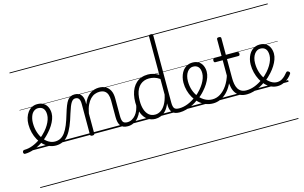

<svg xmlns="http://www.w3.org/2000/svg" viewBox="-243 -1405 3636 2295"><g transform="rotate(-15 1575.0 -257.5)"><path d="M-71 17Q-80 17 -85 9.5Q-90 2 -89.5 -7Q-89 -16 -83 -23.5Q-77 -31 -64 -31Q-15 -31 36.5 -50.5Q88 -70 136 -104.5Q184 -139 221 -182Q247 -212 266 -243.5Q285 -275 295.5 -306.5Q306 -338 306 -367Q306 -419 283 -444.5Q260 -470 218 -470Q207 -470 202 -477.5Q197 -485 197.5 -494.5Q198 -504 204.5 -511.5Q211 -519 222 -519Q271 -519 301.5 -498.5Q332 -478 347 -444Q362 -410 362 -370Q362 -336 349 -299.5Q336 -263 313 -226.5Q290 -190 260 -157Q215 -105 159.5 -66Q104 -27 45 -5Q-14 17 -71 17ZM0 449H444V459H0ZM0 -20H444V0H0ZM0 -505H444V-500H0ZM0 -969H444V-959H0Z M314 17Q270 17 231.5 0Q193 -17 161.5 -47Q130 -77 107 -118.5Q84 -160 71.5 -209Q59 -258 59 -311Q59 -355 71 -393.5Q83 -432 104.5 -460Q126 -488 156 -503.5Q186 -519 222 -519Q233 -519 238 -511.5Q243 -504 242 -494.5Q241 -485 235 -477.5Q229 -470 218 -470Q202 -470 186 -463Q170 -456 157 -443Q144 -430 135 -410.5Q126 -391 120.5 -366.5Q115 -342 115 -313Q115 -251 131.5 -199.5Q148 -148 176 -110.5Q204 -73 240 -52.5Q276 -32 315 -32Q353 -32 383.5 -48Q414 -64 439.5 -98.5Q465 -133 487 -186.5Q509 -240 531 -315Q548 -372 563.5 -411Q579 -450 596 -473Q613 -496 634 -506Q655 -516 682 -516Q693 -516 698 -509Q703 -502 702.5 -492.5Q702 -483 695.5 -475.5Q689 -468 679 -468Q666 -468 654 -461Q642 -454 630 -436.5Q618 -419 605.5 -387.5Q593 -356 578 -308Q554 -226 528 -164.5Q502 -103 471.5 -63Q441 -23 402 -3Q363 17 314 17ZM444 449H569V459H444ZM444 -20H569V0H444ZM444 -505H569V-500H444ZM444 -969H569V-959H444Z M1205 17Q1172 17 1150 8Q1128 -1 1114.5 -19.5Q1101 -38 1094.5 -64.5Q1088 -91 1088 -126V-332Q1088 -376 1077 -406.5Q1066 -437 1042 -453Q1018 -469 978 -469Q950 -469 921 -458Q892 -447 867 -421.5Q842 -396 822 -354.5Q802 -313 791 -252V-4Q791 6 784.5 10.5Q778 15 764 15Q751 15 744.5 10.5Q738 6 738 -4V-383Q738 -427 724 -447.5Q710 -468 680 -468Q669 -468 663.5 -475.5Q658 -483 658.5 -492.5Q659 -502 665 -509Q671 -516 682 -516Q708 -516 727.5 -508.5Q747 -501 760 -486.5Q773 -472 780 -452Q787 -432 789 -406V-365Q805 -409 828 -439Q851 -469 877 -486.5Q903 -504 930.5 -511.5Q958 -519 985 -519Q1030 -519 1065 -501Q1100 -483 1121 -444Q1142 -405 1142 -341V-128Q1142 -77 1155.5 -54Q1169 -31 1211 -31Q1220 -31 1225 -23.5Q1230 -16 1229.5 -7Q1229 2 1223 9.5Q1217 17 1205 17ZM569 449H1278V459H569ZM569 -20H1278V0H569ZM569 -505H1278V-500H569ZM569 -969H1278V-959H569Z M1203 17Q1192 17 1186.5 9.5Q1181 2 1181.5 -7Q1182 -16 1189 -23.5Q1196 -31 1209 -31Q1240 -31 1266.5 -45.5Q1293 -60 1313.5 -84.5Q1334 -109 1347 -142.5Q1360 -176 1366 -215Q1367 -226 1376 -229Q1385 -232 1393 -228Q1401 -224 1400 -213Q1395 -165 1379 -123.5Q1363 -82 1337.5 -50.5Q1312 -19 1278 -1Q1244 17 1203 17ZM1278 449V459ZM1278 -20V0ZM1278 -505V-500ZM1278 -969V-959Z M1545 17Q1491 17 1449.5 -12Q1408 -41 1384.5 -97Q1361 -153 1361 -234Q1361 -285 1370.5 -328.5Q1380 -372 1399 -407Q1418 -442 1445.5 -467Q1473 -492 1510 -505.5Q1547 -519 1592 -519Q1626 -519 1658.5 -509Q1691 -499 1724 -480V-955Q1724 -965 1730.5 -969.5Q1737 -974 1751 -974Q1764 -974 1770 -969.5Q1776 -965 1776 -955V-122Q1776 -72 1791 -51.5Q1806 -31 1851 -31Q1860 -31 1864 -23.5Q1868 -16 1867.5 -7Q1867 2 1861.5 9.5Q1856 17 1845 17Q1816 17 1794 10.5Q1772 4 1757.5 -9.5Q1743 -23 1735 -44Q1727 -65 1726 -93L1725 -126Q1703 -70 1673 -39Q1643 -8 1610.5 4.5Q1578 17 1545 17ZM1555 -33Q1589 -33 1621.5 -52.5Q1654 -72 1681 -116.5Q1708 -161 1724 -235V-428Q1688 -453 1655.5 -461.5Q1623 -470 1592 -470Q1560 -470 1532.5 -460Q1505 -450 1483.5 -431Q1462 -412 1447 -384Q1432 -356 1424.5 -319.5Q1417 -283 1417 -237Q1417 -178 1432 -132Q1447 -86 1477.5 -59.5Q1508 -33 1555 -33ZM1278 449H1919V459H1278ZM1278 -20H1919V0H1278ZM1278 -505H1919V-500H1278ZM1278 -969H1919V-959H1278Z M1846 17Q1834 17 1828.5 9.5Q1823 2 1824.5 -7Q1826 -16 1833 -23.5Q1840 -31 1852 -31Q1905 -31 1960 -53Q2015 -75 2062 -112Q2070 -118 2077 -115Q2084 -112 2088 -105Q2092 -98 2092.5 -89.5Q2093 -81 2086 -76Q2049 -47 2008 -26.5Q1967 -6 1925.5 5.5Q1884 17 1846 17ZM1919 449V459ZM1919 -20V0ZM1919 -505V-500ZM1919 -969V-959Z M2066 -113Q2086 -128 2105 -145.5Q2124 -163 2140 -182Q2166 -212 2185 -243.5Q2204 -275 2214.5 -306.5Q2225 -338 2225 -367Q2225 -419 2202 -444.5Q2179 -470 2137 -470Q2126 -470 2121 -477.5Q2116 -485 2116.5 -494.5Q2117 -504 2123.5 -511.5Q2130 -519 2141 -519Q2190 -519 2220.5 -498.5Q2251 -478 2266 -444Q2281 -410 2281 -370Q2281 -336 2268 -299.5Q2255 -263 2232 -226.5Q2209 -190 2179 -157Q2160 -135 2137.5 -114.5Q2115 -94 2091 -75ZM1919 449H2363V459H1919ZM1919 -20H2363V0H1919ZM1919 -505H2363V-500H1919ZM1919 -969H2363V-959H1919Z M2259 17Q2209 17 2165.5 -1Q2122 -19 2087.5 -51Q2053 -83 2028.5 -125Q2004 -167 1991 -215Q1978 -263 1978 -313Q1978 -348 1986 -379.5Q1994 -411 2008 -436.5Q2022 -462 2042 -480.5Q2062 -499 2087 -509Q2112 -519 2141 -519Q2152 -519 2157 -511.5Q2162 -504 2161 -494.5Q2160 -485 2154 -477.5Q2148 -470 2137 -470Q2116 -470 2097.5 -459.5Q2079 -449 2064.5 -428.5Q2050 -408 2042 -379.5Q2034 -351 2034 -315Q2034 -255 2052 -203.5Q2070 -152 2102 -113.5Q2134 -75 2175.5 -53.5Q2217 -32 2263 -32Q2316 -32 2362.5 -61.5Q2409 -91 2446.5 -146Q2484 -201 2506 -277Q2509 -285 2517.5 -286Q2526 -287 2533.5 -281.5Q2541 -276 2538 -263Q2520 -196 2492 -144Q2464 -92 2427 -56Q2390 -20 2347.5 -1.5Q2305 17 2259 17ZM2363 449V459ZM2363 -20V0ZM2363 -505V-500ZM2363 -969V-959Z M2676 17Q2629 17 2596 2Q2563 -13 2542 -42Q2521 -71 2511 -112.5Q2501 -154 2501 -206V-452H2411Q2401 -452 2396.5 -458Q2392 -464 2392 -476Q2392 -489 2396.5 -494.5Q2401 -500 2411 -500H2501V-711Q2501 -721 2507.5 -725.5Q2514 -730 2527 -730Q2540 -730 2547 -725.5Q2554 -721 2554 -711V-500H2694Q2705 -500 2709.5 -494.5Q2714 -489 2714 -476Q2714 -464 2709.5 -458Q2705 -452 2694 -452H2554V-217Q2554 -178 2560 -144Q2566 -110 2580.5 -85Q2595 -60 2620 -45.5Q2645 -31 2683 -31Q2693 -31 2698 -23.5Q2703 -16 2702.5 -7Q2702 2 2695.5 9.5Q2689 17 2676 17ZM2363 449H2751V459H2363ZM2363 -20H2751V0H2363ZM2363 -505H2751V-500H2363ZM2363 -969H2751V-959H2363Z M2678 17Q2666 17 2660.5 9.5Q2655 2 2656.5 -7Q2658 -16 2665 -23.5Q2672 -31 2684 -31Q2737 -31 2792 -53Q2847 -75 2894 -112Q2902 -118 2909 -115Q2916 -112 2920 -105Q2924 -98 2924.5 -89.5Q2925 -81 2918 -76Q2881 -47 2840 -26.5Q2799 -6 2757.5 5.5Q2716 17 2678 17ZM2751 449V459ZM2751 -20V0ZM2751 -505V-500ZM2751 -969V-959Z M2894 -110Q2916 -126 2935.5 -144.5Q2955 -163 2972 -182Q2998 -212 3017 -243.5Q3036 -275 3046.5 -306.5Q3057 -338 3057 -366Q3057 -419 3034 -444.5Q3011 -470 2969 -470Q2948 -470 2929.5 -459.5Q2911 -449 2896.5 -429Q2882 -409 2873.5 -380.5Q2865 -352 2865 -315Q2865 -255 2882 -203Q2899 -151 2927 -113Q2955 -75 2990 -53Q3025 -31 3061 -31Q3094 -31 3119 -45Q3144 -59 3163.5 -78.5Q3183 -98 3196 -115Q3204 -124 3212 -123Q3220 -122 3229 -116Q3237 -110 3239.5 -102.5Q3242 -95 3236 -86Q3219 -60 3191.5 -36.5Q3164 -13 3129 2Q3094 17 3055 17Q3013 17 2975.5 -1Q2938 -19 2908 -50.5Q2878 -82 2856 -124.5Q2834 -167 2822 -215Q2810 -263 2810 -313Q2810 -348 2818 -379.5Q2826 -411 2840 -436.5Q2854 -462 2874 -480.5Q2894 -499 2919 -509Q2944 -519 2973 -519Q3022 -519 3052.5 -498.5Q3083 -478 3098 -444Q3113 -410 3113 -370Q3113 -336 3100 -299.5Q3087 -263 3064 -226.5Q3041 -190 3011 -157Q2991 -134 2967.5 -112.5Q2944 -91 2918 -72ZM2751 449H3195V459H2751ZM2751 -20H3195V0H2751ZM2751 -505H3195V-500H2751ZM2751 -969H3195V-959H2751Z"/></g></svg>

Font: Playwrite IT Trad Guides
Style: Regular
Weight: 400
Designer: Veronika Burian, José Scaglione
Foundry: TypeTogether
Version: Version 1.003